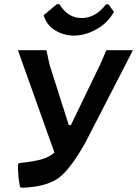

<svg xmlns="http://www.w3.org/2000/svg" viewBox="-20 -881 650 910"><path d="M494 -860 520 -825Q492 -774 441 -744.5Q390 -715 339.5 -712.5Q289 -710 245 -735Q201 -760 187 -809L249 -861H262Q301 -796 366.5 -795.5Q432 -795 482 -860ZM65 -99 69 -108Q139 -115 176 -125.5Q213 -136 238 -158L65 -643H200L215 -574L306 -288H316L458 -582L484 -643H610L383 -202Q311 -75 255 -35.5Q199 4 86 9L75 6Q65 -44 65 -99Z"/></svg>

Font: Alegreya Sans SC
Style: Bold Italic
Weight: 700
Italic angle: -7°
Designer: Juan Pablo del Peral
Foundry: Huerta Tipografica
Version: Version 2.007